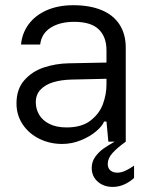

<svg xmlns="http://www.w3.org/2000/svg" viewBox="-20 -549 581 744"><path d="M43.9 -148.4Q43.9 -203.6 74.2 -238Q104.5 -272.5 150.1 -287.6Q195.8 -302.7 246.1 -303.7L392.6 -306.6V-354.5Q392.6 -406.2 362.5 -435.3Q332.5 -464.4 267.6 -464.4Q211.9 -464.4 176.3 -441.7Q140.6 -418.9 135.7 -376.5H61.5Q65.4 -420.4 91.1 -455.1Q116.7 -489.7 161.1 -509.3Q205.6 -528.8 264.2 -528.8Q327.6 -528.8 373.3 -510Q418.9 -491.2 443.1 -454.1Q467.3 -417 467.3 -363.8V0H399.9L392.6 -78.1H383.3Q376.5 -60.5 352.3 -40Q328.1 -19.5 293.2 -5.4Q258.3 8.8 220.7 8.8Q173.3 8.8 132.8 -11Q92.3 -30.8 68.1 -66.7Q43.9 -102.5 43.9 -148.4ZM392.6 -221.7V-243.7L257.3 -240.7Q216.8 -239.7 185.8 -230.2Q154.8 -220.7 136.7 -201.4Q118.7 -182.1 118.7 -152.8Q118.7 -126.5 131.8 -104.2Q145 -82 171.9 -68.6Q198.7 -55.2 238.3 -55.2Q296.4 -55.2 330.8 -81.8Q365.2 -108.4 378.9 -146Q392.6 -183.6 392.6 -221.7ZM335.4 101.6Q335.4 77.6 349.1 58.6Q362.8 39.6 380.9 26.9Q398.9 14.2 424.3 0H467.3Q434.6 23.4 416 43.9Q397.5 64.5 397.5 86.4Q397.5 102.5 407.7 111.3Q418 120.1 434.1 120.1Q450.2 120.1 466.6 112.3Q482.9 104.5 499.5 92.8V140.6Q481.9 156.7 460.9 166Q439.9 175.3 416.5 175.3Q381.8 175.3 358.6 154.8Q335.4 134.3 335.4 101.6Z"/></svg>

Font: Wand UI Pro
Style: Regular
Weight: 400
Designer: Andreas Faust
Version: Version 1.003;FEAKit 1.0